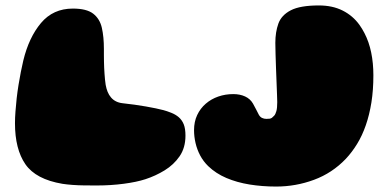

<svg xmlns="http://www.w3.org/2000/svg" viewBox="-20 -639 1429 705"><path d="M209.5 36Q111.5 19.5 73.2 -36Q35 -91.5 35 -186.5Q35 -206.5 36.8 -229.8Q38.5 -253 41.2 -277.8Q44 -302.5 48 -327.2Q52 -352 56.5 -374.8Q61 -397.5 65.5 -416.5Q86 -501.5 130.5 -554.5Q175 -607.5 247.5 -607.5Q298 -607.5 322.2 -588.8Q346.5 -570 354 -536.8Q361.5 -503.5 361.5 -459.5Q361.5 -447.5 361.5 -435.8Q361.5 -424 361.8 -412.5Q362 -401 362.5 -389.8Q363 -378.5 363.8 -368Q364.5 -357.5 365.5 -347.2Q366.5 -337 368 -327.5Q370.5 -313.5 375.2 -301.8Q380 -290 387.8 -281Q395.5 -272 406 -266.8Q416.5 -261.5 430 -260Q476 -255 516 -248Q556 -241 580.5 -234.5Q592 -231.5 608.5 -225Q625 -218.5 636.5 -208.5Q648.5 -198 654.8 -182.2Q661 -166.5 661 -141Q661 -96.5 639.5 -65.2Q618 -34 584.5 -13.5Q551 7 514 19Q482 29.5 434.2 35.8Q386.5 42 338 42Q313.5 42 290.2 41.8Q267 41.5 246.5 40Q226 38.5 209.5 36ZM994 46Q943 46 896.5 38.5Q850 31 811.2 14.5Q772.5 -2 744.5 -29Q726.5 -46.5 715 -68.2Q703.5 -90 698 -113.8Q692.5 -137.5 692.5 -161Q692.5 -192 704 -216.5Q715.5 -241 735.5 -258.2Q755.5 -275.5 781.5 -284.5Q807.5 -293.5 836.5 -293.5Q861 -293.5 880 -284.8Q899 -276 909 -258.5Q915.5 -247.5 920.5 -237Q925.5 -226.5 930.5 -217.5Q935 -209.5 942.2 -206Q949.5 -202.5 958 -202.5Q966 -202.5 970.5 -203.2Q975 -204 978.5 -206.5Q982.5 -209.5 987 -214.5Q991.5 -219.5 994.8 -231Q998 -242.5 998 -264Q998 -272 997.2 -291.2Q996.5 -310.5 995.5 -335.8Q994.5 -361 993.5 -388.2Q992.5 -415.5 991.8 -440Q991 -464.5 991 -481.5Q991 -521.5 1002.2 -552.5Q1013.5 -583.5 1047.8 -601.2Q1082 -619 1151 -619Q1201 -619 1238.2 -600.2Q1275.5 -581.5 1300 -547.5Q1310 -533.5 1318.2 -517.5Q1326.5 -501.5 1332.8 -483.5Q1339 -465.5 1343 -446Q1347 -426.5 1349 -405.5Q1351 -384.5 1351 -362.5Q1351 -308.5 1343.8 -263Q1336.5 -217.5 1323.2 -179.2Q1310 -141 1291.2 -110.5Q1272.5 -80 1250 -56Q1200 -3.5 1133 21.2Q1066 46 994 46Z"/></svg>

Font: Gluten Black
Style: Regular
Weight: 900
Designer: Tyler Finck
Foundry: Etcetera Type Company
Version: Version 1.300